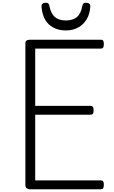

<svg xmlns="http://www.w3.org/2000/svg" viewBox="-20 -1387 834 1407"><path d="M202 0Q184 0 175 -8Q166 -16 166 -32V-1072Q166 -1084 175 -1090Q184 -1096 202 -1096H719Q731 -1096 736 -1089Q741 -1082 741 -1064Q741 -1046 736 -1038.5Q731 -1031 719 -1031H238V-611H643Q655 -611 660.5 -604Q666 -597 666 -579Q666 -561 660.5 -553.5Q655 -546 643 -546H238V-65H719Q731 -65 736 -58Q741 -51 741 -33Q741 -15 736 -7.5Q731 0 719 0ZM463 -1164Q386 -1164 338 -1208.5Q290 -1253 284 -1343Q284 -1353 292 -1360Q300 -1367 316 -1367Q329 -1367 334.5 -1361Q340 -1355 342 -1343Q353 -1288 382 -1262.5Q411 -1237 463 -1237Q514 -1237 544 -1262.5Q574 -1288 583 -1343Q586 -1355 591 -1361Q596 -1367 610 -1367Q626 -1367 634 -1360Q642 -1353 642 -1343Q639 -1285 615 -1245.5Q591 -1206 552 -1185Q513 -1164 463 -1164Z"/></svg>

Font: Playwrite FR Moderne Light
Style: Regular
Weight: 300
Version: Version 1.002